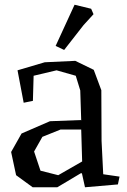

<svg xmlns="http://www.w3.org/2000/svg" viewBox="-20 -777 536 811"><path d="M151 -56 226 -37 327 -95 323 -230H236L159 -199L124 -137ZM409 -182 416 -41 485 -31 478 2 339 14 326 -45H321L222 14H118L48 -37L27 -135L71 -213L191 -265L323 -270L319 -395L300 -457L219 -480L122 -457L119 -351L80 -343L54 -480L169 -514L298 -520L376 -482L408 -396ZM295 -757 365 -740 375 -717 333 -671 251 -566 215 -583Z"/></svg>

Font: Alike Angular
Style: Regular
Weight: 400
Version: Version 1.210